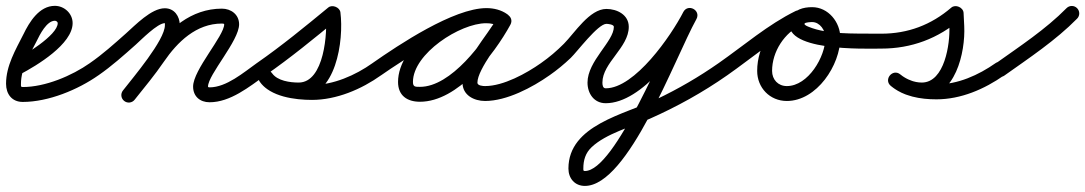

<svg xmlns="http://www.w3.org/2000/svg" viewBox="-34 -309 3640 644"><path d="M34.2 -60C34.2 -60 34.2 -60 34.2 -60C89.2 -89 209.6 -161 209.6 -231.5C209.6 -263.7 181.7 -289.4 150 -289.4C97.6 -289.4 64.5 -235.4 44.5 -193.8C44.5 -193.8 44.5 -194 44.6 -194.1C44.6 -194.2 44.7 -194.3 44.7 -194.3C18.3 -142 -13.7 -88.5 -13.7 -28.1C-13.7 6.4 5.8 32.9 42.3 32.9C128.4 32.9 227.3 -8 296.4 -56.6C307.7 -64.5 310.4 -80.1 302.4 -91.4C294.5 -102.7 278.9 -105.4 267.6 -97.4C267.6 -97.4 267.6 -97.4 267.6 -97.4C207 -54.8 118 -17.1 42.3 -17.1C35.3 -17.1 36.3 -20 36.3 -28.1C36.3 -79.2 66.8 -127.2 89.3 -171.7C89.3 -171.7 89.4 -171.8 89.4 -171.9C89.5 -172 89.5 -172.2 89.5 -172.2C99.3 -192.4 122.7 -239.4 150 -239.4C154.1 -239.4 159.6 -236 159.6 -231.5C159.6 -190.2 44 -121.7 10.9 -104.2C-1.3 -97.8 -6 -82.6 0.4 -70.4C6.9 -58.2 22 -53.5 34.2 -60Z M261.4 -62.8C269.3 -51.4 284.9 -48.6 296.2 -56.4C340.8 -87.3 381.2 -123.5 421.6 -159.4C439.2 -175.1 494.2 -231.3 518.7 -231.3C519.5 -231.3 519.1 -229.1 519.1 -224.4C519.1 -174.3 412.9 -49.9 378.3 -5.3C369.8 5.6 371.8 21.3 382.7 29.7C393.6 38.2 409.3 36.2 417.7 25.3C417.7 25.3 417.7 25.3 417.7 25.3C462 -31.5 569.1 -154.7 569.1 -224.4C569.1 -254.2 551 -281.3 518.7 -281.3C473.6 -281.3 419.9 -224.8 388.4 -196.8C349.5 -162.2 310.6 -127.2 267.8 -97.6C256.4 -89.7 253.6 -74.1 261.4 -62.8ZM417.5 25.6C417.5 25.6 417.5 25.6 417.5 25.6C450.9 -16.3 485.4 -57.7 515.6 -101.9C561.3 -168.6 624.3 -230 710.2 -230C713.2 -230 718 -229.8 718 -227.5C718 -188.8 613.7 -74.4 613.7 -18.6C613.7 14.3 636.9 34 669 34C738.7 34 802.1 -18 856.5 -56.6C867.7 -64.6 870.4 -80.2 862.4 -91.5C854.4 -102.7 838.8 -105.4 827.5 -97.4C827.5 -97.4 827.5 -97.4 827.5 -97.4C783 -65.8 725.4 -16 669 -16C664 -16 663.7 -17.8 663.7 -18.6C663.7 -58.5 768 -172.1 768 -227.5C768 -260.2 741 -280 710.2 -280C606.8 -280 529.8 -211.2 474.4 -130.1C444.8 -86.9 411.1 -46.5 378.5 -5.6C369.8 5.2 371.6 20.9 382.4 29.5C393.2 38.2 408.9 36.4 417.5 25.6Z M821.5 -62.7C829.3 -51.4 844.9 -48.6 856.3 -56.5C940 -114.6 1020.2 -180.4 1098.9 -245.2C1105.5 -250.7 1094.8 -259 1082.7 -263.8C1070.6 -268.6 1057.1 -269.9 1058.2 -261.3C1065.7 -201.8 1053.6 -32.1 967.8 -32.1C938.8 -32.1 896.5 -37.7 878.5 -63.4C868.9 -77 853.9 -76.6 843.6 -69.5C833.4 -62.3 828 -48.3 837.5 -34.6C872.9 15.7 955.8 26.1 1012.5 26.1C1094.5 26.1 1178.4 -9.5 1244.5 -56.7C1255.8 -64.7 1258.4 -80.3 1250.3 -91.5C1242.3 -102.8 1226.7 -105.4 1215.5 -97.3C1215.5 -97.3 1215.5 -97.3 1215.5 -97.3C1157.9 -56.3 1083.9 -23.9 1012.5 -23.9C974.9 -23.9 902.5 -29.2 878.5 -63.4C868.9 -77 853.9 -76.6 843.6 -69.5C833.4 -62.3 828 -48.3 837.5 -34.6C866 5.8 921.2 17.9 967.8 17.9C1093.9 17.9 1119.7 -173.7 1107.8 -267.6C1106.7 -276.2 1099.9 -282.9 1091.6 -286.2C1083.4 -289.5 1073.8 -289.3 1067.1 -283.8C989.5 -219.9 910.4 -154.9 827.7 -97.5C816.4 -89.7 813.6 -74.1 821.5 -62.7Z M1209.5 -62.7C1217.4 -51.4 1233 -48.6 1244.3 -56.5C1317.4 -107.5 1507.3 -231.8 1597.6 -231.8C1611.8 -231.8 1626.8 -229 1638.5 -220.7C1651.4 -211.4 1665 -217.9 1672 -228.8C1679 -239.6 1679.3 -254.7 1665.5 -262.6C1642.6 -275.9 1623.4 -281.1 1596.3 -281.1C1480.7 -281.1 1301.1 -157.8 1301.1 -34.2C1301.1 11.8 1331.8 32.3 1374.7 32.3C1501.6 32.3 1623 -125.6 1677.9 -226C1685.9 -240.6 1679 -253.9 1668 -259.9C1657 -265.9 1642.1 -264.6 1634.1 -250C1599.3 -186.6 1517.3 -102.8 1517.3 -31.6C1517.3 10.3 1556 29.7 1593 29.7C1665.6 29.7 1751.4 -15.6 1809.4 -56.6C1820.7 -64.5 1823.4 -80.1 1815.4 -91.4C1807.5 -102.7 1791.9 -105.4 1780.6 -97.4C1731.6 -62.8 1654.5 -20.3 1593 -20.3C1586.3 -20.3 1567.3 -21.5 1567.3 -31.6C1567.3 -77.9 1651.4 -177.5 1677.9 -226C1685.9 -240.6 1679 -253.9 1668 -259.9C1657 -265.9 1642.1 -264.6 1634.1 -250C1589.4 -168.3 1479.2 -17.7 1374.7 -17.7C1358.9 -17.7 1351.1 -17.3 1351.1 -34.2C1351.1 -129.1 1509.3 -231.1 1596.3 -231.1C1614.8 -231.1 1625.4 -228.1 1640.5 -219.4C1654.2 -211.4 1667.4 -217.3 1674 -227.5C1680.6 -237.6 1680.4 -252.1 1667.5 -261.3C1647.2 -275.8 1622.3 -281.8 1597.6 -281.8C1487.6 -281.8 1303.4 -158.7 1215.7 -97.5C1204.4 -89.6 1201.6 -74 1209.5 -62.7Z M1809.3 -56.5C1809.3 -56.5 1809.3 -56.5 1809.3 -56.5C1834.4 -74 1858 -93.5 1880.2 -114.6C1901.5 -134.9 1971.5 -229 2000 -229C2005 -229 2025 -227.1 2025 -219C2025 -170.1 1936.6 -104.7 1936.6 -32C1936.6 4.5 1958.3 37.2 1997.7 37.2C2120 37.2 2251.2 -146.1 2302.2 -245.6C2309.7 -260.2 2302.7 -273.2 2291.8 -279.1C2280.8 -284.9 2266.1 -283.5 2258.1 -269.1C2196.4 -157.7 2029.8 264.6 1927.8 264.6C1922.2 264.6 1922.6 262.1 1922.6 256.3C1922.6 228.3 1929.7 204.1 1950.5 184.6C1998.9 139 2084.1 116.4 2144.6 89.7C2236.1 49.2 2323.3 0.9 2405.3 -56.5C2416.6 -64.4 2419.4 -80 2411.5 -91.3C2403.6 -102.6 2388 -105.4 2376.7 -97.5C2310.7 -51.3 2241.1 -10.8 2168.3 23.8C2061.9 74.4 1872.6 110.2 1872.6 256.3C1872.6 289.3 1893.9 314.6 1927.8 314.6C2073.9 314.6 2229.1 -113.5 2301.9 -244.9C2309.8 -259.2 2302.5 -272.4 2291.4 -278.4C2280.2 -284.3 2265.2 -283 2257.8 -268.4C2217 -189 2095.4 -12.8 1997.7 -12.8C1987.7 -12.8 1986.6 -24.1 1986.6 -32C1986.6 -98.5 2075 -149.5 2075 -219C2075 -259.5 2035.7 -279 2000 -279C1943.4 -279 1893.7 -198.8 1857.5 -162.3C1833.8 -138.5 1808.2 -116.7 1780.7 -97.5C1769.4 -89.6 1766.6 -74 1774.5 -62.7C1782.4 -51.4 1798 -48.6 1809.3 -56.5Z M2370.5 -62.7C2378.4 -51.4 2394 -48.6 2405.3 -56.5C2486.5 -113.1 2567.7 -183.7 2656.3 -227C2668.8 -233.1 2673.9 -248 2667.8 -260.4C2661.8 -272.9 2646.8 -278 2634.4 -271.9C2634.4 -271.9 2634.4 -271.9 2634.4 -271.9C2543.1 -227.4 2460.1 -155.7 2376.7 -97.5C2365.4 -89.6 2362.6 -74 2370.5 -62.7ZM2634.9 -272.2C2634.9 -272.2 2634.9 -272.2 2634.9 -272.2C2558.5 -236.7 2505.7 -155.4 2505.7 -71.2C2505.7 -14.7 2548.1 29.7 2605.2 29.7C2705.6 29.7 2784.6 -90.9 2784.6 -182.5C2784.6 -234.6 2744.1 -285 2690 -285C2660.9 -285 2628.2 -277.1 2617.4 -246.3C2617.4 -246.3 2617.4 -246.3 2617.4 -246.3C2617.4 -246.4 2617.5 -246.4 2617.5 -246.4C2577.5 -134.5 2871.9 -146 2922 -146C2935.8 -146 2947 -157.2 2947 -171C2947 -184.8 2935.8 -196 2922 -196C2922 -196 2922 -196 2922 -196C2913.2 -196 2904.7 -196.1 2896.1 -196.1C2829.9 -196.8 2741.4 -193.3 2679 -218.8C2675.1 -220.4 2662.9 -224.9 2664.5 -229.6C2664.5 -229.6 2664.6 -229.6 2664.6 -229.7C2664.6 -229.7 2664.6 -229.7 2664.6 -229.7C2666.2 -234.3 2686 -235 2690 -235C2716.2 -235 2734.6 -207 2734.6 -182.5C2734.6 -119 2677 -20.3 2605.2 -20.3C2575.7 -20.3 2555.7 -42.1 2555.7 -71.2C2555.7 -136 2597.1 -199.5 2655.9 -226.8C2668.4 -232.6 2673.9 -247.5 2668.1 -260C2662.2 -272.5 2647.4 -278 2634.9 -272.2Z M2897 -171C2897 -157.2 2908.2 -146 2922 -146C3023.2 -146 3112.8 -179.7 3189.3 -245.5C3196.4 -251.6 3185.8 -260.7 3173.6 -265.9C3161.4 -271.2 3147.6 -272.5 3148 -263.2C3148.8 -248.4 3149.5 -233.6 3150.3 -218.8C3150.3 -218.8 3150.3 -218.8 3150.3 -218.8C3150.3 -218.8 3150.3 -218.8 3150.3 -218.8C3152.9 -163.6 3134.8 -32.1 3057.8 -32.1C3031.9 -32.1 3005.7 -43 2985.9 -59.3C2973 -69.9 2958.7 -65.5 2950.7 -55.9C2942.8 -46.3 2941.2 -31.3 2954.1 -20.7C2996.7 14.5 3052.9 24.2 3106.8 24.2C3189.2 24.2 3267.8 -9.9 3334.3 -56.5C3345.6 -64.4 3348.4 -80 3340.5 -91.3C3332.6 -102.6 3317 -105.4 3305.7 -97.5C3247.6 -56.8 3178.8 -25.8 3106.8 -25.8C3065.1 -25.8 3019.2 -31.8 2985.9 -59.3C2973.1 -69.9 2958.7 -65.5 2950.7 -55.9C2942.8 -46.2 2941.2 -31.3 2954.1 -20.7C2982.9 3 3020.3 17.9 3057.8 17.9C3170.6 17.9 3204.4 -133.3 3200.2 -221.2C3200.2 -221.2 3200.2 -221.2 3200.2 -221.2C3200.2 -221.3 3200.2 -221.3 3200.2 -221.3C3199.5 -236.1 3198.7 -250.9 3198 -265.7C3197.5 -275.1 3190.7 -282.5 3182.3 -286.1C3173.9 -289.8 3163.8 -289.5 3156.7 -283.4C3089.2 -225.4 3011.3 -196 2922 -196C2908.2 -196 2897 -184.8 2897 -171Z M3299.6 -61.2C3307.6 -49.9 3323.2 -47.3 3334.5 -55.3C3417.9 -114.5 3506.9 -173.4 3578.8 -246.5C3588.5 -256.3 3588.4 -272.1 3578.5 -281.8C3568.7 -291.5 3552.9 -291.4 3543.2 -281.5C3543.2 -281.5 3543.2 -281.5 3543.2 -281.5C3473.4 -210.6 3386.4 -153.6 3305.5 -96C3294.3 -88 3291.6 -72.4 3299.6 -61.2Z"/></svg>

Font: FRB American Cursive Guidelines Semibold
Style: Italic
Weight: 600
Italic angle: -25°
Version: Version 2.0;Modular Font Editor K font №1